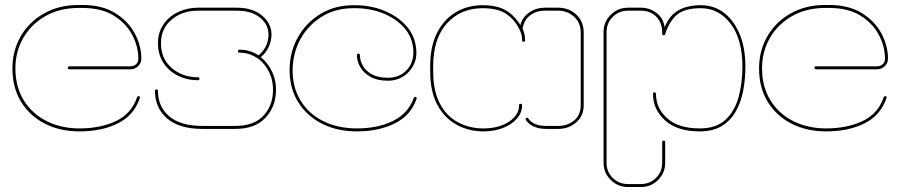

<svg xmlns="http://www.w3.org/2000/svg" viewBox="-20 -519 3625 773"><path d="M300 10Q222 10 161 -21Q100 -52 65 -109Q30 -166 30 -244Q30 -314 63 -372Q96 -430 156.5 -464.5Q217 -499 297 -499H312Q391 -499 443.5 -466.5Q496 -434 522.5 -384.5Q549 -335 549 -283Q549 -265 536 -252.5Q523 -240 505 -240H260Q253 -240 253 -246Q253 -252 260 -252H505Q519 -252 528 -260.5Q537 -269 537 -283Q537 -332 512 -379Q487 -426 437.5 -456.5Q388 -487 312 -487H297Q220 -487 162.5 -454Q105 -421 73.5 -366Q42 -311 42 -244Q42 -170 75.5 -115.5Q109 -61 167.5 -31.5Q226 -2 300 -2Q385 -2 447.5 -32Q510 -62 532 -128Q534 -132 538 -132Q542 -132 543 -129Q544 -126 543 -124Q519 -54 454 -22Q389 10 300 10Z M795 0Q702 0 653 -42Q604 -84 604 -153Q604 -159 610 -159Q616 -159 616 -153Q616 -89 661.5 -50.5Q707 -12 795 -12H927Q1001 -12 1039 -51.5Q1077 -91 1079 -150Q1081 -191 1064.5 -226.5Q1048 -262 1019 -283Q1003 -294 984.5 -300.5Q966 -307 945 -307Q938 -307 938 -313Q938 -319 945 -319Q966 -319 985.5 -313Q1005 -307 1021 -296Q1061 -330 1061 -380Q1061 -420 1027 -448Q993 -476 933 -476H777Q714 -476 671 -440Q628 -404 628 -345Q628 -283 671 -245.5Q714 -208 777 -208Q783 -208 783 -202Q783 -196 777 -196Q733 -196 696 -214.5Q659 -233 637.5 -266.5Q616 -300 616 -345Q616 -388 637.5 -420Q659 -452 696 -470Q733 -488 777 -488H933Q998 -488 1035.5 -456Q1073 -424 1073 -380Q1073 -355 1062 -330.5Q1051 -306 1030 -289Q1059 -266 1076 -229Q1093 -192 1091 -150Q1089 -87 1047.5 -43.5Q1006 0 927 0Z M1417 10Q1337 10 1275.5 -21.5Q1214 -53 1179.5 -109.5Q1145 -166 1146 -241Q1147 -312 1180 -370Q1213 -428 1270.5 -463Q1328 -498 1403 -498Q1468 -499 1524 -477Q1580 -455 1616 -414.5Q1652 -374 1656 -317Q1659 -283 1644 -255Q1629 -227 1602.5 -210.5Q1576 -194 1542 -194Q1499 -194 1471 -210Q1443 -226 1430 -249.5Q1417 -273 1417 -297Q1417 -303 1423 -303Q1429 -303 1429 -297Q1429 -276 1440.5 -255Q1452 -234 1477 -220Q1502 -206 1542 -206Q1589 -206 1618 -237.5Q1647 -269 1644 -317Q1641 -369 1607.5 -407Q1574 -445 1520.5 -466Q1467 -487 1403 -486Q1331 -486 1276.5 -452.5Q1222 -419 1191 -364Q1160 -309 1158 -241Q1157 -169 1189.5 -115Q1222 -61 1281 -31.5Q1340 -2 1417 -2Q1502 -2 1563 -32.5Q1624 -63 1646 -125Q1648 -129 1652 -129Q1656 -129 1657 -126Q1658 -123 1657 -121Q1634 -54 1569 -22Q1504 10 1417 10Z M1926 10Q1868 10 1819 -16.5Q1770 -43 1741 -96.5Q1712 -150 1712 -232V-253Q1712 -331 1739 -385.5Q1766 -440 1814 -469Q1862 -498 1923 -498Q1982 -498 2017 -477Q2052 -456 2075 -418Q2083 -450 2111 -469Q2139 -488 2173 -488H2227Q2271 -488 2300.5 -460Q2330 -432 2330 -388V-95Q2330 -52 2299.5 -26Q2269 0 2227 0H2180Q2122 0 2097 -36Q2095 -39 2096.5 -42Q2098 -45 2102 -45Q2106 -45 2107 -42Q2127 -12 2180 -12H2227Q2265 -12 2291.5 -34Q2318 -56 2318 -95V-388Q2318 -427 2291.5 -451.5Q2265 -476 2227 -476H2173Q2139 -476 2114 -457Q2089 -438 2084 -403Q2094 -383 2094 -357Q2094 -351 2088 -351Q2082 -351 2082 -357Q2082 -379 2073 -397Q2054 -438 2019.5 -462Q1985 -486 1923 -486Q1835 -486 1779.5 -425Q1724 -364 1724 -253V-232Q1724 -153 1751 -102Q1778 -51 1824 -26.5Q1870 -2 1926 -2Q1988 -2 2029 -29Q2070 -56 2070 -96Q2070 -101 2076 -101Q2082 -101 2082 -95Q2082 -66 2061.5 -42Q2041 -18 2005.5 -4Q1970 10 1926 10Z M2508 234Q2468 234 2439 205.5Q2410 177 2410 137V-390Q2410 -431 2439 -459.5Q2468 -488 2508 -488H2560Q2595 -488 2623 -467Q2651 -446 2656 -409Q2674 -456 2710.5 -477Q2747 -498 2802 -498Q2854 -498 2894 -468Q2934 -438 2957.5 -382.5Q2981 -327 2981 -250Q2981 -200 2972 -153.5Q2963 -107 2942 -70Q2921 -33 2885.5 -11.5Q2850 10 2797 10Q2707 10 2658 -34Q2609 -78 2609 -141Q2609 -147 2615 -147Q2621 -147 2621 -141Q2621 -83 2666.5 -42.5Q2712 -2 2797 -2Q2864 -2 2901.5 -37.5Q2939 -73 2954 -129.5Q2969 -186 2969 -250Q2969 -361 2921.5 -423.5Q2874 -486 2801 -486Q2737 -486 2706 -460Q2675 -434 2658 -382Q2657 -377 2652 -377Q2646 -377 2646 -383V-388Q2646 -428 2622 -452Q2598 -476 2560 -476H2508Q2472 -476 2447 -451Q2422 -426 2422 -390V137Q2422 173 2447 197.5Q2472 222 2508 222H2560Q2596 222 2621 197.5Q2646 173 2646 137V53Q2646 47 2652 47Q2658 47 2658 53V137Q2658 177 2629.5 205.5Q2601 234 2560 234Z M3306 10Q3228 10 3167 -21Q3106 -52 3071 -109Q3036 -166 3036 -244Q3036 -314 3069 -372Q3102 -430 3162.5 -464.5Q3223 -499 3303 -499H3318Q3397 -499 3449.5 -466.5Q3502 -434 3528.5 -384.5Q3555 -335 3555 -283Q3555 -265 3542 -252.5Q3529 -240 3511 -240H3266Q3259 -240 3259 -246Q3259 -252 3266 -252H3511Q3525 -252 3534 -260.5Q3543 -269 3543 -283Q3543 -332 3518 -379Q3493 -426 3443.5 -456.5Q3394 -487 3318 -487H3303Q3226 -487 3168.5 -454Q3111 -421 3079.5 -366Q3048 -311 3048 -244Q3048 -170 3081.5 -115.5Q3115 -61 3173.5 -31.5Q3232 -2 3306 -2Q3391 -2 3453.5 -32Q3516 -62 3538 -128Q3540 -132 3544 -132Q3548 -132 3549 -129Q3550 -126 3549 -124Q3525 -54 3460 -22Q3395 10 3306 10Z"/></svg>

Font: Moirai One
Style: Regular
Weight: 400
Designer: Jiyeon Park
Foundry: JAMO
Version: Version 1.000; ttfautohint (v1.8.4.7-5d5b);gftools[0.9.29]